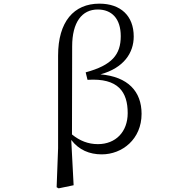

<svg xmlns="http://www.w3.org/2000/svg" viewBox="-20 -825 1040 1051"><path d="M290 200 301 206 383 189 370 -59C412 -4 470 20 537 20C649 20 755 -63 755 -202C755 -324 681 -405 530 -418C658 -453 712 -536 712 -625C712 -739 640 -805 524 -805C384 -805 298 -706 298 -521V-14ZM374 -89 375 -571C375 -704 429 -773 515 -773C591 -773 641 -724 641 -627C641 -526 593 -468 449 -429L459 -388C628 -399 679 -321 679 -206C679 -102 612 -36 516 -36C463 -36 417 -54 374 -89Z"/></svg>

Font: Harano Aji Mincho
Style: Regular
Weight: 400
Foundry: Masamichi Hosoda
Version: HaranoAjiMincho-Regular version 20230610;ttx 4.39.4